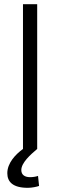

<svg xmlns="http://www.w3.org/2000/svg" viewBox="-20 -713 288 919"><path d="M15 116C15 157 41 186 113 186C133 186 156 181 167 177L162 129C151 133 136 135 124 135C100 135 82 125 82 101C82 66 126 27 158 0V-693H90V0C53 27 15 68 15 116Z"/></svg>

Font: Repo Light
Style: Regular
Weight: 300
Designer: Stefan Peev
Foundry: Context Ltd
Version: Version 001.502